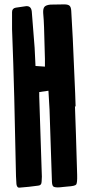

<svg xmlns="http://www.w3.org/2000/svg" viewBox="-20 -759 415 876"><path d="M70 97Q63 98 59.5 93.5Q56 89 55 81Q53 57 53 45Q52 -15 49 -135Q46 -255 45 -315Q44 -367 40.5 -470.5Q37 -574 35 -626V-704Q35 -721 52 -724L93 -730Q122 -736 125 -706Q130 -651 138 -541Q140 -511 142 -458L185 -455V-490Q183 -586 181 -634Q181 -645 179.5 -667Q178 -689 177 -700Q176 -720 183 -728Q190 -736 210 -738Q231 -739 273 -739Q290 -739 297 -733Q304 -727 305 -710Q308 -668 312 -584Q320 -416 323 -332Q324 -322 324 -302Q324 -282 325 -272L322 -275Q326 -173 332 39Q333 76 327.5 83Q322 90 289 92Q284 92 268.5 94Q253 96 244 96Q228 96 223 91.5Q218 87 217 71Q215 16 211.5 -94Q208 -204 206 -259Q205 -283 201 -345L159 -339V-319L171 47Q171 50 170.5 57Q170 64 170 68Q170 87 154 88Q112 94 70 97Z"/></svg>

Font: Because We Connect
Style: Regular
Weight: 400
Designer: Liz Wetzel, Aaron Williamson, Russ McMullin
Foundry: Red Hat
Version: Version 1.000